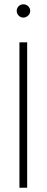

<svg xmlns="http://www.w3.org/2000/svg" viewBox="-20 -877 218 897"><path d="M88.9 -856.9Q102.1 -856.9 111.6 -847.9Q121.1 -838.9 121.1 -826.2Q121.1 -813.5 111.3 -804.2Q101.6 -794.9 88.9 -794.9Q76.2 -794.9 67.1 -804.2Q58.1 -813.5 58.1 -826.2Q58.1 -838.9 67.1 -847.9Q76.2 -856.9 88.9 -856.9ZM106.9 0H70.8V-679.2H106.9Z"/></svg>

Font: Rawengulk
Style: Regular
Weight: 400
Version: Version 0.92